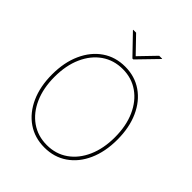

<svg xmlns="http://www.w3.org/2000/svg" viewBox="-257 -1092 1252 1252"><g transform="rotate(45 368.5 -466.5)"><path d="M368.7 9.3Q278.8 9.3 210.7 -37.6Q142.6 -84.5 104.7 -168.7Q66.9 -252.9 66.9 -363.3Q66.9 -474.6 105 -558.8Q143.1 -643.1 210.9 -689.9Q278.8 -736.8 368.7 -736.8Q458 -736.8 525.9 -689.9Q593.8 -643.1 631.6 -558.8Q669.4 -474.6 669.4 -363.3Q669.4 -252.4 631.6 -168.2Q593.8 -84 525.9 -37.4Q458 9.3 368.7 9.3ZM368.7 -13.2Q451.2 -13.2 513.9 -57.1Q576.7 -101.1 611.8 -180.2Q647 -259.3 647 -363.3Q647 -467.8 611.8 -546.9Q576.7 -626 513.9 -670.2Q451.2 -714.4 368.7 -714.4Q286.1 -714.4 223.1 -670.7Q160.2 -627 124.8 -547.9Q89.4 -468.8 89.4 -363.3Q89.4 -259.8 124.3 -180.7Q159.2 -101.6 222.2 -57.4Q285.2 -13.2 368.7 -13.2ZM262.2 -943.4 368.7 -833 475.1 -943.4H502.4V-940.9L372.6 -807.1H364.3L235.4 -940.9V-943.4Z"/></g></svg>

Font: Inter 17pt Thin
Style: Regular
Weight: 250
Version: Version 4.001;git-66647c0bb